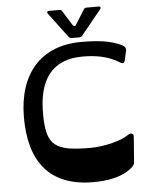

<svg xmlns="http://www.w3.org/2000/svg" viewBox="-68 -1148 966 1217"><g transform="rotate(-5 414.5 -539.0)"><path d="M291 -1092C278 -1092 274 -1084 282 -1074L400 -917C405 -911 410 -908 418 -908H468C476 -908 481 -911 486 -917L614 -1074C622 -1084 618 -1092 605 -1092H529C521 -1092 515 -1089 511 -1082L453 -989C447 -979 439 -979 432 -989L374 -1082C370 -1089 364 -1092 356 -1092ZM476 14C571 14 665 -3 725 -57C738 -69 743 -76 744 -91L756 -249C758 -274 738 -277 722 -266C672 -230 561 -204 476 -204C252 -204 199 -242 196 -432C191 -660 281 -785 476 -785C561 -785 639 -772 709 -728C730 -715 738 -720 743 -744L755 -799C758 -814 750 -826 736 -833C662 -871 572 -878 476 -878C217 -878 73 -708 73 -432C73 -156 194 14 476 14Z"/></g></svg>

Font: OpenDyslexic3
Style: Regular
Weight: 400
Designer: Abelardo Gonzalez
Version: Version 3.001;PS 003.001;hotconv 1.0.88;makeotf.lib2.5.64775